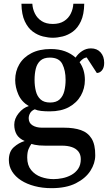

<svg xmlns="http://www.w3.org/2000/svg" viewBox="-20 -752 566 1006"><path d="M250 233.9Q202.1 233.9 161.4 223.1Q120.6 212.4 90.3 192.9Q60.1 173.3 43.2 146.2Q26.4 119.1 26.4 86.4Q26.4 42.5 52.2 19.3Q78.1 -3.9 109.4 -13.2Q79.1 -26.4 66.9 -48.1Q54.7 -69.8 54.7 -98.6Q54.7 -130.4 77.9 -158.9Q101.1 -187.5 130.9 -196.3Q92.8 -218.8 76.2 -256.8Q59.6 -294.9 59.6 -333Q59.6 -378.4 81.3 -415.3Q103 -452.1 144.8 -473.6Q186.5 -495.1 245.6 -495.1Q288.6 -495.1 320.8 -483.2Q353 -471.2 376 -450.2Q389.2 -470.7 410.4 -484.6Q431.6 -498.5 456.5 -498.5Q488.3 -498.5 507.1 -477.5Q525.9 -456.5 525.9 -422.4Q525.9 -397.5 514.4 -383.5Q502.9 -369.6 487.3 -369.6L434.1 -451.2Q423.3 -449.2 415.5 -443.8Q407.7 -438.5 397 -426.3Q424.8 -386.7 424.8 -333Q424.8 -288.6 403.6 -251Q382.3 -213.4 341.3 -190.9Q300.3 -168.5 240.7 -168.5Q215.8 -168.5 195.8 -170.7Q175.8 -172.9 162.1 -179.2Q145.5 -172.4 137.9 -159.4Q130.4 -146.5 130.4 -132.3Q130.4 -107.9 150.1 -95.5Q169.9 -83 200.2 -83H315.4Q367.2 -83 403.8 -70.3Q440.4 -57.6 460 -25.9Q479.5 5.9 479 62Q479 103.5 453.6 143.1Q428.2 182.6 377.4 208.3Q326.7 233.9 250 233.9ZM260.7 186.5Q282.2 186.5 306.9 181.6Q331.5 176.8 353.5 164.8Q375.5 152.8 389.4 132.6Q403.3 112.3 403.3 82Q403.3 57.6 390.6 41.7Q377.9 25.9 356 18.6Q334 11.2 305.7 11.2H217.3Q199.7 11.2 186 10Q172.4 8.8 162.1 6.6Q151.9 4.4 144.5 2Q136.7 12.7 129.6 29.3Q122.6 45.9 122.6 73.7Q122.6 113.8 143.1 138.9Q163.6 164.1 195.3 175.3Q227.1 186.5 260.7 186.5ZM242.7 -214.8Q274.9 -214.8 292.5 -231.2Q310.1 -247.6 316.9 -274.7Q323.7 -301.8 323.7 -334Q323.7 -382.8 306.6 -416.5Q289.6 -450.2 241.2 -450.2Q209.5 -450.2 191.9 -434.6Q174.3 -418.9 167.7 -392.6Q161.1 -366.2 161.1 -333Q161.1 -301.3 168 -274.2Q174.8 -247.1 192.6 -231Q210.4 -214.8 242.7 -214.8ZM256.8 -554.2Q233.4 -554.2 205.3 -561Q177.2 -567.9 151.9 -586.4Q126.5 -605 109.9 -640.4Q93.3 -675.8 92.3 -732.4H149.4Q150.9 -705.1 163.1 -680.7Q175.3 -656.2 198.5 -641.4Q221.7 -626.5 256.8 -626.5Q292 -626.5 315.4 -641.4Q338.9 -656.2 350.8 -680.7Q362.8 -705.1 364.3 -732.4H421.4Q420.4 -675.8 403.8 -640.4Q387.2 -605 361.8 -586.4Q336.4 -567.9 308.3 -561Q280.3 -554.2 256.8 -554.2Z"/></svg>

Font: Gelasio Medium
Style: Regular
Weight: 500
Designer: Eben Sorkin
Foundry: Eben Sorkin
Version: Version 1.008